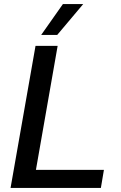

<svg xmlns="http://www.w3.org/2000/svg" viewBox="-20 -926 594 946"><path d="M155 -700H264L157 -89H492L477 0H32ZM290 -906H390L262 -754H183Z"/></svg>

Font: Sarabun Medium
Style: Italic
Weight: 500
Italic angle: -10°
Designer: Suppakit Chalermlarp | Katatrad Co.,Ltd.
Foundry: Cadson Demak Co.,Ltd.
Version: Version 1.000; ttfautohint (v1.6)